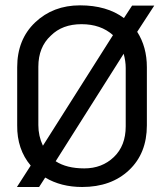

<svg xmlns="http://www.w3.org/2000/svg" viewBox="-20 -707 633 736"><path d="M413.1 -572.3Q366.2 -614.3 292.5 -614.3Q218.8 -614.3 174.8 -570.3Q127 -526.4 127 -451.2V-227.5Q127 -185.5 144.5 -148.4ZM153.3 -26.4 129.9 9.8H44.9L97.7 -72.3Q44.9 -134.8 45.9 -226.6V-449.2Q45.9 -555.7 114.7 -621.1Q183.6 -686.5 286.6 -686.5Q389.6 -686.5 455.1 -637.7L486.3 -685.5H571.3L505.9 -585Q543 -527.3 543 -449.2V-226.6Q543 -119.1 474.6 -54.7Q406.2 9.8 294.9 9.8Q213.9 9.8 153.3 -26.4ZM193.4 -88.9Q235.4 -61.5 303.2 -61.5Q371.1 -61.5 416.5 -105Q461.9 -148.4 461.9 -222.7V-446.3Q461.9 -471.7 454.1 -501Z"/></svg>

Font: BF_TEXT
Style: Regular
Weight: 400
Foundry: EA DICE
Version: Version 1.404